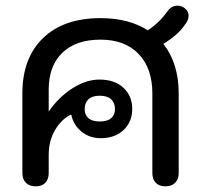

<svg xmlns="http://www.w3.org/2000/svg" viewBox="-20 -648 726 678"><path d="M557 -493Q611 -424 611 -318V-37Q611 -15 598.5 -2.5Q586 10 564 10Q542 10 530 -2.5Q518 -15 518 -37V-318Q518 -407 469.5 -457.5Q421 -508 335 -508Q248 -508 200 -461.5Q152 -415 152 -332V-254Q187 -305 235.5 -336Q284 -367 331 -367Q385 -367 416 -338Q447 -309 447 -263Q447 -218 416.5 -189Q386 -160 336 -160Q296 -160 267.5 -183.5Q239 -207 232 -242L230 -243Q197 -227 174.5 -189Q152 -151 152 -101V-37Q152 -15 140 -2.5Q128 10 106 10Q84 10 71.5 -2.5Q59 -15 59 -37V-318Q59 -443 132 -513.5Q205 -584 335 -584Q434 -584 502 -541Q543 -568 572 -609Q586 -628 607 -628Q620 -628 631 -620Q646 -609 646 -593Q646 -578 636 -565Q623 -545 605 -528.5Q587 -512 557 -493ZM279 -263Q279 -242 292.5 -230.5Q306 -219 332 -219Q359 -219 372.5 -230.5Q386 -242 386 -263Q386 -285 372.5 -297.5Q359 -310 332 -310Q306 -310 292.5 -297.5Q279 -285 279 -263Z"/></svg>

Font: Kodchasan Medium
Style: Regular
Weight: 500
Designer: Katatrad Aksorn Co.,Ltd.
Foundry: Cadson Demak Co.,Ltd.
Version: Version 1.000; ttfautohint (v1.6)